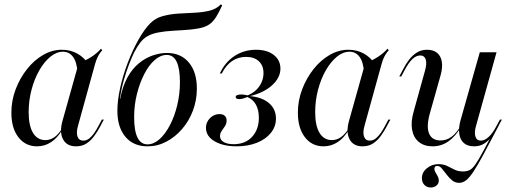

<svg xmlns="http://www.w3.org/2000/svg" viewBox="-20 -651 2312 869"><path d="M147.6 11.3Q95.2 11.3 63.3 -29.8Q31.5 -71 31.5 -141.1Q31.5 -196 50.8 -246.8Q70.2 -297.6 102.4 -338.3Q134.7 -379 175.4 -402.4Q216.1 -425.8 259.7 -425.8Q299.2 -425.8 330.6 -408.1Q362.1 -390.3 382.3 -358.1L330.6 -322.6Q328.2 -369.4 310.9 -393.1Q293.5 -416.9 265.3 -416.9Q235.5 -416.9 207.7 -394Q179.8 -371 157.7 -332.3Q135.5 -293.5 122.6 -244.4Q109.7 -195.2 109.7 -143.5Q109.7 -82.3 129.4 -49.6Q149.2 -16.9 185.5 -16.9Q207.3 -16.9 225.8 -29.8Q244.4 -42.7 261.3 -69.4V-62.9Q240.3 -26.6 211.3 -7.7Q182.3 11.3 147.6 11.3ZM324.2 11.3Q282.3 11.3 265.3 -20.6Q248.4 -52.4 262.9 -104L336.3 -366.1Q364.5 -375 392.3 -392.7Q420.2 -410.5 437.1 -430.6L442.7 -423.4Q434.7 -414.5 429 -405.6Q423.4 -396.8 419 -386.3Q414.5 -375.8 410.5 -362.1L333.9 -84.7Q324.2 -52.4 330.6 -33.5Q337.1 -14.5 357.3 -14.5Q371.8 -14.5 384.3 -24.6Q396.8 -34.7 406.9 -49.6Q416.9 -64.5 425 -79.8L441.1 -109.7H450L430.6 -73.4Q420.2 -54 405.6 -34.3Q391.1 -14.5 371.4 -1.6Q351.6 11.3 324.2 11.3Z M647.6 11.3Q583.9 11.3 547.6 -31.9Q511.3 -75 511.3 -149.2Q511.3 -196 523.8 -252.8Q536.3 -309.7 558.1 -366.5Q579.8 -423.4 606.5 -471Q633.1 -518.5 660.5 -546Q683.9 -569.4 716.9 -578.2Q750 -587.1 787.5 -589.5Q825 -591.9 861.7 -593.5Q898.4 -595.2 929 -602.8Q959.7 -610.5 979.8 -631.5L985.5 -626.6Q971.8 -596.8 960.1 -577.4Q948.4 -558.1 934.3 -546Q920.2 -533.9 899.2 -527.4Q878.2 -521 846.4 -517.7Q814.5 -514.5 766.9 -512.1Q725 -509.7 696 -504Q666.9 -498.4 648 -487.5Q629 -476.6 615.3 -458.9Q601.6 -441.1 587.1 -413.7Q577.4 -393.5 564.5 -360.9Q551.6 -328.2 540.3 -287.9Q529 -247.6 522.6 -204H527.4L523.4 -200Q533.9 -258.9 556 -299.2Q578.2 -339.5 608.1 -364.1Q637.9 -388.7 671 -400Q704 -411.3 735.5 -411.3Q798.4 -411.3 834.7 -368.1Q871 -325 871 -250Q871 -197.6 853.2 -150.4Q835.5 -103.2 804 -66.9Q772.6 -30.6 732.7 -9.7Q692.7 11.3 647.6 11.3ZM647.6 2.4Q675.8 2.4 702 -21Q728.2 -44.4 749.2 -84.7Q770.2 -125 782.3 -175.4Q794.4 -225.8 794.4 -279Q794.4 -341.1 779.4 -371.8Q764.5 -402.4 734.7 -402.4Q706.5 -402.4 679.8 -379Q653.2 -355.6 632.7 -315.3Q612.1 -275 599.6 -225Q587.1 -175 587.1 -121Q587.1 -58.9 602.4 -28.2Q617.7 2.4 647.6 2.4Z M1050 11.3Q1009.7 11.3 978.6 0.8Q947.6 -9.7 929.8 -28.2Q912.1 -46.8 912.1 -72.6Q912.1 -97.6 930.2 -116.1Q948.4 -134.7 973.4 -134.7Q988.7 -134.7 997.2 -127Q1005.6 -119.4 1005.6 -105.6Q1005.6 -91.1 998 -79.8Q990.3 -68.5 983.1 -58.1Q975.8 -47.6 975.8 -34.7Q975.8 -16.9 994 -7.3Q1012.1 2.4 1041.9 1.6Q1092.7 0 1122.2 -33.1Q1151.6 -66.1 1151.6 -118.5Q1151.6 -153.2 1138.3 -177.4Q1125 -201.6 1099.2 -212.1Q1088.7 -207.3 1079.4 -204.8Q1070.2 -202.4 1062.9 -202.4Q1046.8 -202.4 1046.8 -212.1Q1046.8 -223.4 1073.4 -223.4Q1079.8 -223.4 1086.3 -222.2Q1092.7 -221 1100.8 -219.4Q1122.6 -228.2 1138.7 -243.1Q1154.8 -258.1 1163.7 -278.2Q1172.6 -298.4 1172.6 -320.2Q1172.6 -354 1151.6 -373.8Q1130.6 -393.5 1093.5 -393.5Q1058.1 -393.5 1030.2 -374.6Q1002.4 -355.6 983.9 -318.5H975Q998.4 -369.4 1041.5 -397.6Q1084.7 -425.8 1138.7 -425.8Q1188.7 -425.8 1219 -402.4Q1249.2 -379 1249.2 -340.3Q1249.2 -300 1212.1 -265.7Q1175 -231.5 1112.1 -216.1Q1167.7 -210.5 1198.4 -183.5Q1229 -156.5 1229 -114.5Q1229 -78.2 1206 -49.6Q1183.1 -21 1142.7 -4.8Q1102.4 11.3 1050 11.3Z M1444.4 11.3Q1391.9 11.3 1360.1 -29.8Q1328.2 -71 1328.2 -141.1Q1328.2 -196 1347.6 -246.8Q1366.9 -297.6 1399.2 -338.3Q1431.5 -379 1472.2 -402.4Q1512.9 -425.8 1556.5 -425.8Q1596 -425.8 1627.4 -408.1Q1658.9 -390.3 1679 -358.1L1627.4 -322.6Q1625 -369.4 1607.7 -393.1Q1590.3 -416.9 1562.1 -416.9Q1532.3 -416.9 1504.4 -394Q1476.6 -371 1454.4 -332.3Q1432.3 -293.5 1419.4 -244.4Q1406.5 -195.2 1406.5 -143.5Q1406.5 -82.3 1426.2 -49.6Q1446 -16.9 1482.3 -16.9Q1504 -16.9 1522.6 -29.8Q1541.1 -42.7 1558.1 -69.4V-62.9Q1537.1 -26.6 1508.1 -7.7Q1479 11.3 1444.4 11.3ZM1621 11.3Q1579 11.3 1562.1 -20.6Q1545.2 -52.4 1559.7 -104L1633.1 -366.1Q1661.3 -375 1689.1 -392.7Q1716.9 -410.5 1733.9 -430.6L1739.5 -423.4Q1731.5 -414.5 1725.8 -405.6Q1720.2 -396.8 1715.7 -386.3Q1711.3 -375.8 1707.3 -362.1L1630.6 -84.7Q1621 -52.4 1627.4 -33.5Q1633.9 -14.5 1654 -14.5Q1668.5 -14.5 1681 -24.6Q1693.5 -34.7 1703.6 -49.6Q1713.7 -64.5 1721.8 -79.8L1737.9 -109.7H1746.8L1727.4 -73.4Q1716.9 -54 1702.4 -34.3Q1687.9 -14.5 1668.1 -1.6Q1648.4 11.3 1621 11.3Z M1929.8 197.6Q1912.1 197.6 1900.8 185.9Q1889.5 174.2 1889.5 155.6Q1889.5 129 1912.1 110.5Q1934.7 91.9 1964.5 91.9Q1987.1 91.9 2003.6 100Q2020.2 108.1 2036.7 116.5Q2053.2 125 2075.8 125Q2092.7 125 2105.2 119Q2117.7 112.9 2131.9 92.7Q2146 72.6 2168.1 31.5Q2190.3 -9.7 2225.8 -77.4L2237.1 -82.3Q2196 -3.2 2168.5 47.6Q2141.1 98.4 2122.6 126.2Q2104 154 2089.1 165.3Q2074.2 176.6 2058.1 176.6Q2039.5 176.6 2025.8 164.9Q2012.1 153.2 2000.8 138.3Q1989.5 123.4 1979.8 111.7Q1970.2 100 1958.9 100Q1946 100 1946 113.7Q1946 121 1951.2 129.4Q1956.5 137.9 1961.3 147.2Q1966.1 156.5 1966.1 166.1Q1966.1 179.8 1955.6 188.7Q1945.2 197.6 1929.8 197.6ZM1937.9 11.3Q1900 11.3 1875.8 -8.5Q1851.6 -28.2 1845.2 -63.7Q1838.7 -99.2 1852.4 -146.8L1903.2 -329.8Q1912.9 -363.7 1906.9 -381.9Q1900.8 -400 1882.3 -400Q1863.7 -400 1846.4 -383.5Q1829 -366.9 1812.1 -334.7L1796 -304.8H1787.1L1805.6 -339.5Q1816.1 -360.5 1831 -380.2Q1846 -400 1866.1 -412.9Q1886.3 -425.8 1912.9 -425.8Q1941.9 -425.8 1958.9 -411.3Q1975.8 -396.8 1979.8 -371Q1983.9 -345.2 1974.2 -310.5L1925.8 -138.7Q1908.9 -79 1921.8 -47.2Q1934.7 -15.3 1974.2 -15.3Q2001.6 -15.3 2024.2 -32.3Q2046.8 -49.2 2066.9 -83.9L2067.7 -78.2Q2041.9 -33.9 2009.7 -11.3Q1977.4 11.3 1937.9 11.3ZM2125.8 11.3Q2096.8 11.3 2079.8 -3.2Q2062.9 -17.7 2058.9 -44Q2054.8 -70.2 2063.7 -104L2151.6 -414.5H2227.4L2135.5 -84.7Q2125.8 -53.2 2131.5 -33.9Q2137.1 -14.5 2156.5 -14.5Q2173.4 -14.5 2191.5 -31Q2209.7 -47.6 2226.6 -79.8L2242.7 -109.7H2251.6L2233.1 -75.8Q2222.6 -54.8 2207.7 -35.1Q2192.7 -15.3 2173 -2Q2153.2 11.3 2125.8 11.3Z"/></svg>

Font: Playfair 144pt
Style: Italic
Weight: 400
Italic angle: -15.6°
Designer: Claus Eggers Sørensen
Foundry: Claus Eggers Sørensen
Version: Version 2.001;gftools[0.9.30]